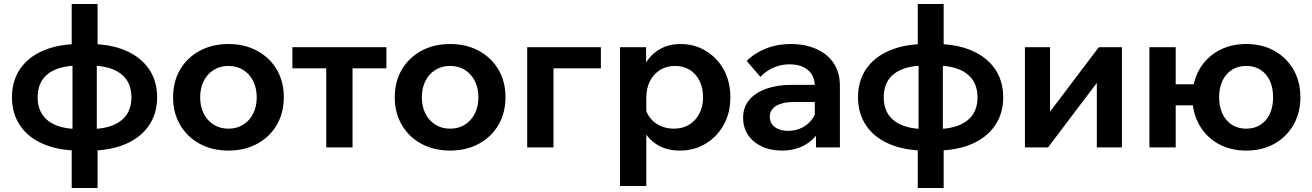

<svg xmlns="http://www.w3.org/2000/svg" viewBox="-20 -740 6589 964"><path d="M379 16Q275 16 198.5 -16.5Q122 -49 81 -109.5Q40 -170 40 -251Q40 -334 81 -394Q122 -454 198.5 -486.5Q275 -519 379 -519H430Q534 -519 610 -486.5Q686 -454 727.5 -394Q769 -334 769 -251Q769 -170 727.5 -109.5Q686 -49 610 -16.5Q534 16 430 16ZM379 -92H430Q532 -92 586 -133Q640 -174 640 -251Q640 -329 586 -370Q532 -411 430 -411H379Q276 -411 222.5 -370.5Q169 -330 169 -251Q169 -174 222.5 -133Q276 -92 379 -92ZM340 204V-37L344 -53V-441L340 -458V-720H470V-458L466 -441V-53L470 -37V204Z M1127 16Q1045 16 982 -18.5Q919 -53 884 -113.5Q849 -174 849 -251Q849 -330 884 -390Q919 -450 982 -484.5Q1045 -519 1127 -519Q1209 -519 1272 -484.5Q1335 -450 1370 -390Q1405 -330 1405 -252Q1405 -174 1370 -113.5Q1335 -53 1272 -18.5Q1209 16 1127 16ZM1127 -94Q1169 -94 1201 -114Q1233 -134 1251 -169.5Q1269 -205 1269 -251Q1269 -298 1251 -333.5Q1233 -369 1201 -389Q1169 -409 1127 -409Q1085 -409 1053 -389Q1021 -369 1003 -333.5Q985 -298 985 -251Q985 -205 1003 -169.5Q1021 -134 1053 -114Q1085 -94 1127 -94Z M1618 0V-458H1750V0ZM1448 -397V-503H1920V-397Z M2240 16Q2158 16 2095 -18.5Q2032 -53 1997 -113.5Q1962 -174 1962 -251Q1962 -330 1997 -390Q2032 -450 2095 -484.5Q2158 -519 2240 -519Q2322 -519 2385 -484.5Q2448 -450 2483 -390Q2518 -330 2518 -252Q2518 -174 2483 -113.5Q2448 -53 2385 -18.5Q2322 16 2240 16ZM2240 -94Q2282 -94 2314 -114Q2346 -134 2364 -169.5Q2382 -205 2382 -251Q2382 -298 2364 -333.5Q2346 -369 2314 -389Q2282 -409 2240 -409Q2198 -409 2166 -389Q2134 -369 2116 -333.5Q2098 -298 2098 -251Q2098 -205 2116 -169.5Q2134 -134 2166 -114Q2198 -94 2240 -94Z M2627 0V-503H2997V-397H2657L2759 -477V0Z M3225 194H3093V-503H3224V-347H3196Q3203 -396 3229.5 -435Q3256 -474 3299 -496.5Q3342 -519 3397 -519Q3466 -519 3523 -485Q3580 -451 3613.5 -391Q3647 -331 3647 -251Q3647 -172 3613 -112Q3579 -52 3522 -18Q3465 16 3394 16Q3329 16 3282 -12Q3235 -40 3211 -87.5Q3187 -135 3190 -192L3218 -210Q3223 -176 3243 -149.5Q3263 -123 3294.5 -108.5Q3326 -94 3363 -94Q3407 -94 3440 -114Q3473 -134 3491.5 -170Q3510 -206 3510 -251Q3510 -298 3492.5 -333.5Q3475 -369 3443.5 -389Q3412 -409 3369 -409Q3327 -409 3294.5 -389Q3262 -369 3243.5 -333.5Q3225 -298 3225 -248Z M4197 0H4077V-101L4071 -117V-306Q4071 -359 4037 -388Q4003 -417 3944 -417Q3901 -417 3863.5 -400.5Q3826 -384 3798 -354L3729 -434Q3769 -474 3826 -496.5Q3883 -519 3950 -519Q4023 -519 4079 -494Q4135 -469 4166 -422.5Q4197 -376 4197 -309ZM3906 16Q3848 16 3804 -5Q3760 -26 3735.5 -63Q3711 -100 3711 -149Q3711 -201 3741 -237.5Q3771 -274 3826.5 -294Q3882 -314 3955 -314H4084V-228H3965Q3911 -228 3878 -209Q3845 -190 3845 -154Q3845 -121 3870.5 -102Q3896 -83 3937 -83Q3976 -83 4008 -99.5Q4040 -116 4060 -145Q4080 -174 4083 -211L4121 -193Q4121 -131 4094 -84Q4067 -37 4018.5 -10.5Q3970 16 3906 16Z M4627 16Q4523 16 4446.5 -16.5Q4370 -49 4329 -109.5Q4288 -170 4288 -251Q4288 -334 4329 -394Q4370 -454 4446.5 -486.5Q4523 -519 4627 -519H4678Q4782 -519 4858 -486.5Q4934 -454 4975.5 -394Q5017 -334 5017 -251Q5017 -170 4975.5 -109.5Q4934 -49 4858 -16.5Q4782 16 4678 16ZM4627 -92H4678Q4780 -92 4834 -133Q4888 -174 4888 -251Q4888 -329 4834 -370Q4780 -411 4678 -411H4627Q4524 -411 4470.5 -370.5Q4417 -330 4417 -251Q4417 -174 4470.5 -133Q4524 -92 4627 -92ZM4588 204V-37L4592 -53V-441L4588 -458V-720H4718V-458L4714 -441V-53L4718 -37V204Z M5126 0V-503H5252V-168L5245 -170L5497 -503H5613V0H5487V-335L5494 -333L5242 0Z M6237 16Q6157 16 6096 -18.5Q6035 -53 6001 -113.5Q5967 -174 5967 -251Q5967 -330 6001 -390Q6035 -450 6096 -484.5Q6157 -519 6237 -519Q6318 -519 6379 -484.5Q6440 -450 6474.5 -390Q6509 -330 6509 -251Q6509 -174 6474.5 -113.5Q6440 -53 6379 -18.5Q6318 16 6237 16ZM5751 0V-503H5883V0ZM5816 -211V-317H6032V-211ZM6237 -94Q6279 -94 6309.5 -114Q6340 -134 6356 -169.5Q6372 -205 6372 -251Q6372 -299 6356 -334Q6340 -369 6309.5 -389Q6279 -409 6237 -409Q6195 -409 6164.5 -389Q6134 -369 6117.5 -334Q6101 -299 6101 -251Q6101 -205 6117.5 -169.5Q6134 -134 6164.5 -114Q6195 -94 6237 -94Z"/></svg>

Font: Wix Madefor Display
Style: Bold
Weight: 700
Designer: Dalton Maag Ltd
Foundry: Dalton Maag Ltd
Version: Version 3.100